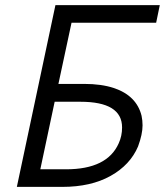

<svg xmlns="http://www.w3.org/2000/svg" viewBox="-20 -731 645 751"><path d="M45.9 0 196.8 -710.9H605L590.8 -642.1H259.8L208.5 -402.8H309.1Q376.5 -402.8 425.3 -386.7Q514.2 -356.9 533.7 -278.3Q537.6 -260.3 537.6 -240.7Q537.6 -206.1 520 -158.2Q489.3 -85.9 412.6 -43Q335.9 0 223.6 0ZM193.8 -333 137.7 -68.8H238.3Q399.4 -68.8 444.3 -170.4Q457.5 -199.2 457.5 -232.4Q457.5 -333 294.4 -333Z"/></svg>

Font: Tuffy
Style: Italic
Weight: 400
Italic angle: -12°
Designer: Thatcher Ulrich, Karoly Barta and Michael Everson
Version: Version 001.271